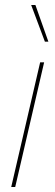

<svg xmlns="http://www.w3.org/2000/svg" viewBox="-20 -750 222 770"><path d="M157 -500 41 0H25L141 -500ZM122 -730 174 -583H160L105 -730Z"/></svg>

Font: Kantumruy Pro Thin
Style: Italic
Weight: 250
Italic angle: -13°
Version: Version 1.002